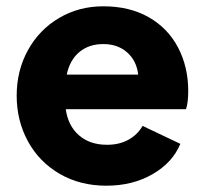

<svg xmlns="http://www.w3.org/2000/svg" viewBox="-20 -578 651 610"><path d="M33 -274Q33 -354 69 -419Q105 -484 168 -521Q231 -558 308 -558Q392 -558 453 -523Q514 -488 546 -426.5Q578 -365 578 -289Q578 -252 571 -231H189Q196 -179 230.5 -148.5Q265 -118 320 -118Q359 -118 388 -134Q417 -150 433 -178L553 -121Q528 -61 464.5 -24.5Q401 12 318 12Q234 12 169 -26Q104 -64 68.5 -129.5Q33 -195 33 -274ZM419 -341Q414 -385 384 -411.5Q354 -438 308 -438Q263 -438 232.5 -413Q202 -388 192 -341Z"/></svg>

Font: Eudoxus Sans ExtraBold
Style: Regular
Weight: 800
Designer: Stijn de Vries
Foundry: tokotype
Version: Version 2.005